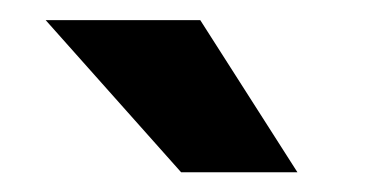

<svg xmlns="http://www.w3.org/2000/svg" viewBox="-20 -770 371 191"><path d="M275.9 -598.6H160.2L25.4 -750H179.2Z"/></svg>

Font: MAUL Bold
Style: Bold
Weight: 700
Designer: MAUL
Version: Version 1.0; 2020; ttfautohint (v1.8.3)